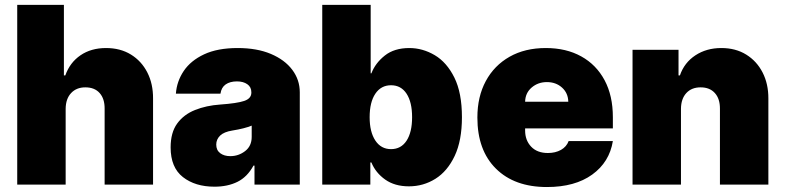

<svg xmlns="http://www.w3.org/2000/svg" viewBox="-20 -747 3176 777"><path d="M245.7 -306.8V0H49.7V-727.3H238.6V-441.8H244.3Q262.8 -494 305.8 -523.3Q348.7 -552.6 409.1 -552.6Q467 -552.6 509.8 -526.3Q552.6 -500 576.2 -453.8Q599.8 -407.7 599.4 -348V0H403.4V-306.8Q403.8 -347.3 383.3 -370.4Q362.9 -393.5 325.3 -393.5Q289.4 -393.5 267.8 -370.4Q246.1 -347.3 245.7 -306.8Z M848 8.5Q769.9 8.5 720.2 -30.4Q670.5 -69.2 670.5 -150.6Q670.5 -210.6 697.1 -247.2Q723.7 -283.7 769.2 -301.8Q814.6 -320 870.7 -323.9Q939.6 -328.8 968.4 -338.6Q997.2 -348.4 997.2 -372.2V-373.6Q997.2 -394.9 980.8 -406.2Q964.5 -417.6 938.9 -417.6Q910.9 -417.6 893.3 -405.4Q875.7 -393.1 872.2 -367.9H691.8Q695.3 -417.6 723.5 -459.7Q751.8 -501.8 806.1 -527.2Q860.4 -552.6 941.8 -552.6Q1019.9 -552.6 1076.2 -528.8Q1132.5 -505 1162.8 -464.5Q1193.2 -424 1193.2 -373.6V0H1009.9V-76.7H1005.7Q980.8 -30.9 941.1 -11.2Q901.3 8.5 848 8.5ZM911.9 -115.1Q945.3 -115.1 971.9 -135.5Q998.6 -155.9 998.6 -193.2V-238.6Q969.5 -226.6 920.5 -218.8Q886.4 -213.4 870.7 -198.2Q855.1 -182.9 855.1 -161.9Q855.1 -139.2 871.1 -127.1Q887.1 -115.1 911.9 -115.1Z M1284.1 0V-727.3H1480.1V-450.3H1483Q1498.9 -491.8 1537.3 -522.2Q1575.6 -552.6 1636.4 -552.6Q1690.3 -552.6 1739.2 -523.8Q1788 -495 1818.7 -433.2Q1849.4 -371.4 1849.4 -272.7Q1849.4 -178.3 1820.1 -116.1Q1790.8 -54 1742 -23.4Q1693.2 7.1 1634.9 7.1Q1577.4 7.1 1538.7 -20.4Q1500 -47.9 1483 -89.5H1478.7V0ZM1475.9 -272.7Q1475.9 -213.1 1498.9 -178.3Q1522 -143.5 1562.5 -143.5Q1603 -143.5 1625.4 -177.7Q1647.7 -212 1647.7 -272.7Q1647.7 -333.5 1625.4 -367.7Q1603 -402 1562.5 -402Q1522 -402 1498.9 -367.7Q1475.9 -333.5 1475.9 -272.7Z M2193.2 9.9Q2062.1 9.9 1987 -64.5Q1911.9 -138.8 1911.9 -271.3Q1911.9 -355.8 1946 -419Q1980.1 -482.2 2042.3 -517.4Q2104.4 -552.6 2188.9 -552.6Q2271.3 -552.6 2332.2 -518.8Q2393.1 -485.1 2426.7 -422.4Q2460.2 -359.7 2460.2 -272.7V-227.3H2105.1V-218.8Q2105.1 -179.3 2129.4 -153.6Q2153.8 -127.8 2197.4 -127.8Q2227.6 -127.8 2250.2 -140.4Q2272.7 -153.1 2281.2 -176.1H2460.2Q2446.4 -90.9 2376.6 -40.5Q2306.8 9.9 2193.2 9.9ZM2105.1 -335.2H2279.8Q2279.1 -370.4 2254.4 -392.6Q2229.8 -414.8 2193.2 -414.8Q2157.3 -414.8 2131.6 -392.8Q2105.8 -370.7 2105.1 -335.2Z M2735.8 -306.8V0H2539.8V-545.5H2725.9V-441.8H2731.5Q2749.3 -493.6 2794.2 -523.1Q2839.1 -552.6 2899.1 -552.6Q2957 -552.6 2999.8 -526.1Q3042.6 -499.6 3066.2 -453.5Q3089.8 -407.3 3089.5 -348V0H2893.5V-306.8Q2893.8 -347.3 2873 -370.4Q2852.3 -393.5 2815.3 -393.5Q2778.8 -393.5 2757.5 -370.4Q2736.2 -347.3 2735.8 -306.8Z"/></svg>

Font: Inter UI Black
Style: Regular
Weight: 900
Designer: Rasmus Andersson
Foundry: rsms
Version: 3.2;8d6f07862